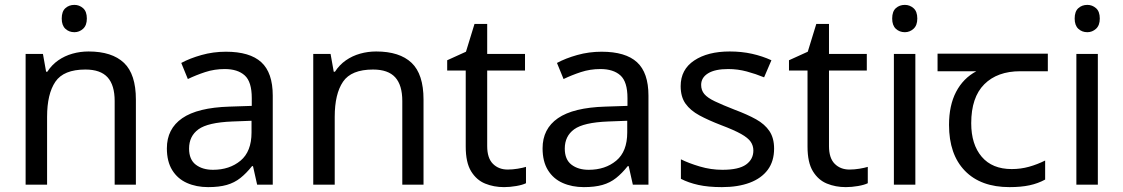

<svg xmlns="http://www.w3.org/2000/svg" viewBox="-20 -757 4605 787"><path d="M285 -737Q305 -737 320.5 -723.5Q336 -710 336 -681Q336 -653 320.5 -639Q305 -625 285 -625Q263 -625 248 -639Q233 -653 233 -681Q233 -710 248 -723.5Q263 -737 285 -737ZM343 -546Q439 -546 488 -499.5Q537 -453 537 -349V0H450V-343Q450 -408 421 -440Q392 -472 330 -472Q241 -472 207 -422Q173 -372 173 -278V0H85V-536H156L169 -463H174Q192 -491 218.5 -509.5Q245 -528 277 -537Q309 -546 343 -546Z M906 -545Q1004 -545 1051 -502Q1098 -459 1098 -365V0H1034L1017 -76H1013Q990 -47 965.5 -27.5Q941 -8 909.5 1Q878 10 833 10Q785 10 746.5 -7Q708 -24 686 -59.5Q664 -95 664 -149Q664 -229 727 -272.5Q790 -316 921 -320L1012 -323V-355Q1012 -422 983 -448Q954 -474 901 -474Q859 -474 821 -461.5Q783 -449 750 -433L723 -499Q758 -518 806 -531.5Q854 -545 906 -545ZM932 -259Q832 -255 793.5 -227Q755 -199 755 -148Q755 -103 782.5 -82Q810 -61 853 -61Q921 -61 966 -98.5Q1011 -136 1011 -214V-262Z M1522 -546Q1618 -546 1667 -499.5Q1716 -453 1716 -349V0H1629V-343Q1629 -408 1600 -440Q1571 -472 1509 -472Q1420 -472 1386 -422Q1352 -372 1352 -278V0H1264V-536H1335L1348 -463H1353Q1371 -491 1397.5 -509.5Q1424 -528 1456 -537Q1488 -546 1522 -546Z M2061 -62Q2081 -62 2102 -65.5Q2123 -69 2136 -73V-6Q2122 1 2096 5.5Q2070 10 2046 10Q2004 10 1968.5 -4.5Q1933 -19 1911 -55Q1889 -91 1889 -156V-468H1813V-510L1890 -545L1925 -659H1977V-536H2132V-468H1977V-158Q1977 -109 2000.5 -85.5Q2024 -62 2061 -62Z M2446 -545Q2544 -545 2591 -502Q2638 -459 2638 -365V0H2574L2557 -76H2553Q2530 -47 2505.5 -27.5Q2481 -8 2449.5 1Q2418 10 2373 10Q2325 10 2286.5 -7Q2248 -24 2226 -59.5Q2204 -95 2204 -149Q2204 -229 2267 -272.5Q2330 -316 2461 -320L2552 -323V-355Q2552 -422 2523 -448Q2494 -474 2441 -474Q2399 -474 2361 -461.5Q2323 -449 2290 -433L2263 -499Q2298 -518 2346 -531.5Q2394 -545 2446 -545ZM2472 -259Q2372 -255 2333.5 -227Q2295 -199 2295 -148Q2295 -103 2322.5 -82Q2350 -61 2393 -61Q2461 -61 2506 -98.5Q2551 -136 2551 -214V-262Z M3153 -148Q3153 -96 3127 -61Q3101 -26 3053 -8Q3005 10 2939 10Q2883 10 2842.5 1Q2802 -8 2771 -24V-104Q2803 -88 2848.5 -74.5Q2894 -61 2941 -61Q3008 -61 3038 -82.5Q3068 -104 3068 -140Q3068 -160 3057 -176Q3046 -192 3017.5 -208Q2989 -224 2936 -244Q2884 -264 2847 -284Q2810 -304 2790 -332Q2770 -360 2770 -404Q2770 -472 2825.5 -509Q2881 -546 2971 -546Q3020 -546 3062.5 -536.5Q3105 -527 3142 -510L3112 -440Q3078 -454 3041 -464Q3004 -474 2965 -474Q2911 -474 2882.5 -456.5Q2854 -439 2854 -409Q2854 -387 2867 -371.5Q2880 -356 2910.5 -341.5Q2941 -327 2992 -307Q3043 -288 3079 -268Q3115 -248 3134 -219.5Q3153 -191 3153 -148Z M3462 -62Q3482 -62 3503 -65.5Q3524 -69 3537 -73V-6Q3523 1 3497 5.5Q3471 10 3447 10Q3405 10 3369.5 -4.5Q3334 -19 3312 -55Q3290 -91 3290 -156V-468H3214V-510L3291 -545L3326 -659H3378V-536H3533V-468H3378V-158Q3378 -109 3401.5 -85.5Q3425 -62 3462 -62Z M3732 -536V0H3644V-536ZM3689 -737Q3709 -737 3724.5 -723.5Q3740 -710 3740 -681Q3740 -653 3724.5 -639Q3709 -625 3689 -625Q3667 -625 3652 -639Q3637 -653 3637 -681Q3637 -710 3652 -723.5Q3667 -737 3689 -737Z M4118 10Q4000 10 3935 -57Q3870 -124 3870 -245Q3870 -325 3899 -380.5Q3928 -436 3982 -465H3823V-537H4275V-465H4162Q4068 -465 4014.5 -411.5Q3961 -358 3961 -252Q3961 -165 4004 -114.5Q4047 -64 4127 -64Q4164 -64 4198 -73.5Q4232 -83 4264 -99V-21Q4235 -5 4200 2.5Q4165 10 4118 10Z M4480 -536V0H4392V-536ZM4437 -737Q4457 -737 4472.5 -723.5Q4488 -710 4488 -681Q4488 -653 4472.5 -639Q4457 -625 4437 -625Q4415 -625 4400 -639Q4385 -653 4385 -681Q4385 -710 4400 -723.5Q4415 -737 4437 -737Z"/></svg>

Font: utamil85
Style: Book
Weight: 400
Designer: Jelle Bosma - Monotype Design Team
Foundry: Monotype Imaging Inc.
Version: Version 2.003